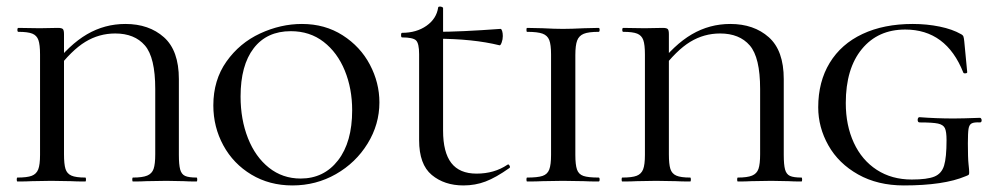

<svg xmlns="http://www.w3.org/2000/svg" viewBox="-20 -553 3034 585"><path d="M240 -12Q242 -12 242 -6Q242 0 240 0Q212 0 196 -1L136 -2L77 -1Q61 0 33 0Q31 0 31 -6Q31 -12 33 -12Q63 -12 77 -17.5Q91 -23 96.5 -37Q102 -51 102 -81V-387Q102 -417 97 -431Q92 -445 78.5 -450.5Q65 -456 36 -456Q33 -456 33 -462Q33 -468 36 -468L101 -467L156 -468Q168 -468 171.5 -464.5Q175 -461 175 -449V-83Q175 -53 179.5 -38.5Q184 -24 197.5 -18Q211 -12 240 -12ZM362 -480Q434 -480 479.5 -439.5Q525 -399 525 -312V-81Q525 -51 529 -36.5Q533 -22 544 -17Q555 -12 579 -12Q581 -12 581 -6Q581 0 579 0Q554 0 540 -1L487 -2L426 -1Q411 0 385 0Q383 0 383 -6Q383 -12 385 -12Q414 -12 428.5 -18Q443 -24 448 -38.5Q453 -53 453 -83V-282Q453 -378 421.5 -414.5Q390 -451 331 -451Q282 -451 240 -425.5Q198 -400 151 -338L139 -349Q191 -417 245 -448.5Q299 -480 362 -480Z M630 -232Q630 -309 670 -365.5Q710 -422 772.5 -451Q835 -480 900 -480Q970 -480 1024 -445.5Q1078 -411 1107 -356Q1136 -301 1136 -241Q1136 -174 1100 -115.5Q1064 -57 1003.5 -22.5Q943 12 871 12Q801 12 746 -21Q691 -54 660.5 -110Q630 -166 630 -232ZM1053 -217Q1053 -283 1030.5 -338Q1008 -393 966 -425.5Q924 -458 866 -458Q793 -458 753 -406Q713 -354 713 -259Q713 -189 735.5 -132Q758 -75 799.5 -42Q841 -9 896 -9Q967 -9 1010 -64.5Q1053 -120 1053 -217Z M1257 -126V-388Q1257 -421 1247.5 -430Q1238 -439 1205 -439Q1202 -439 1202 -446Q1202 -453 1205 -453Q1249 -453 1279.5 -474.5Q1310 -496 1315 -530Q1315 -533 1321 -533Q1324 -533 1327 -531.5Q1330 -530 1330 -529V-155Q1330 -89 1355 -56.5Q1380 -24 1432 -24Q1486 -24 1526 -51L1528 -52Q1531 -52 1533 -47.5Q1535 -43 1532 -41Q1491 -12 1459.5 0Q1428 12 1392 12Q1334 12 1295.5 -20Q1257 -52 1257 -126ZM1308 -435V-456Q1383 -456 1505 -465Q1508 -465 1510 -458.5Q1512 -452 1512 -443Q1512 -433 1508.5 -423.5Q1505 -414 1502 -415Q1421 -435 1308 -435Z M1804 -12Q1807 -12 1807 -6Q1807 0 1804 0Q1775 0 1759 -1L1695 -2L1633 -1Q1616 0 1586 0Q1584 0 1584 -6Q1584 -12 1586 -12Q1618 -12 1633 -17Q1648 -22 1653.5 -36.5Q1659 -51 1659 -81V-387Q1659 -417 1653.5 -431Q1648 -445 1633 -450.5Q1618 -456 1586 -456Q1584 -456 1584 -462Q1584 -468 1586 -468L1633 -467Q1671 -465 1695 -465Q1720 -465 1760 -467L1804 -468Q1807 -468 1807 -462Q1807 -456 1804 -456Q1773 -456 1758.5 -450Q1744 -444 1738.5 -429.5Q1733 -415 1733 -385V-81Q1733 -51 1738 -36.5Q1743 -22 1757.5 -17Q1772 -12 1804 -12Z M2083 -12Q2085 -12 2085 -6Q2085 0 2083 0Q2055 0 2039 -1L1979 -2L1920 -1Q1904 0 1876 0Q1874 0 1874 -6Q1874 -12 1876 -12Q1906 -12 1920 -17.5Q1934 -23 1939.5 -37Q1945 -51 1945 -81V-387Q1945 -417 1940 -431Q1935 -445 1921.5 -450.5Q1908 -456 1879 -456Q1876 -456 1876 -462Q1876 -468 1879 -468L1944 -467L1999 -468Q2011 -468 2014.5 -464.5Q2018 -461 2018 -449V-83Q2018 -53 2022.5 -38.5Q2027 -24 2040.5 -18Q2054 -12 2083 -12ZM2205 -480Q2277 -480 2322.5 -439.5Q2368 -399 2368 -312V-81Q2368 -51 2372 -36.5Q2376 -22 2387 -17Q2398 -12 2422 -12Q2424 -12 2424 -6Q2424 0 2422 0Q2397 0 2383 -1L2330 -2L2269 -1Q2254 0 2228 0Q2226 0 2226 -6Q2226 -12 2228 -12Q2257 -12 2271.5 -18Q2286 -24 2291 -38.5Q2296 -53 2296 -83V-282Q2296 -378 2264.5 -414.5Q2233 -451 2174 -451Q2125 -451 2083 -425.5Q2041 -400 1994 -338L1982 -349Q2034 -417 2088 -448.5Q2142 -480 2205 -480Z M2473 -226Q2473 -304 2508 -361.5Q2543 -419 2608 -449.5Q2673 -480 2761 -480Q2804 -480 2843 -472Q2882 -464 2908 -449Q2914 -446 2915.5 -441.5Q2917 -437 2918 -427L2927 -333Q2927 -330 2921.5 -329.5Q2916 -329 2915 -332Q2863 -463 2738 -463Q2655 -463 2606 -403.5Q2557 -344 2557 -239Q2557 -171 2581.5 -118Q2606 -65 2651.5 -35.5Q2697 -6 2758 -6Q2805 -6 2827 -15Q2849 -24 2856.5 -48.5Q2864 -73 2864 -126Q2864 -152 2859 -162.5Q2854 -173 2838 -176.5Q2822 -180 2782 -180Q2776 -180 2776 -188Q2776 -191 2777.5 -193.5Q2779 -196 2781 -196Q2833 -192 2886 -192Q2910 -192 2966 -194Q2968 -194 2969.5 -191.5Q2971 -189 2971 -187Q2971 -180 2966 -180Q2948 -181 2940.5 -177Q2933 -173 2931 -160.5Q2929 -148 2929 -116Q2929 -71 2931 -53Q2933 -35 2933 -28Q2933 -22 2931.5 -20.5Q2930 -19 2922 -16Q2856 12 2734 12Q2654 12 2594.5 -21.5Q2535 -55 2504 -110Q2473 -165 2473 -226Z"/></svg>

Font: Cormorant Unicase Medium
Style: Regular
Weight: 500
Designer: Christian Thalmann (Catharsis Fonts)
Foundry: Catharsis Fonts
Version: Version 4.000